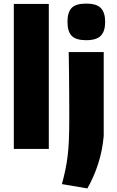

<svg xmlns="http://www.w3.org/2000/svg" viewBox="-20 -830 654 1070"><path d="M460 -606Q404 -606 380 -630Q356 -654 356 -708Q356 -762 379.5 -786Q403 -810 460 -810Q518 -810 542 -785Q566 -760 566 -708Q566 -656 542 -631Q518 -606 460 -606ZM325 196Q336 156 344 118Q352 80 357 39Q362 -2 364 -51Q366 -100 366 -163Q366 -179 366 -222Q366 -265 365.5 -319Q365 -373 364.5 -432Q364 -491 363 -540H558V-72Q551 8 527.5 81.5Q504 155 467 220ZM57 -808H252V0H57Z"/></svg>

Font: Encode Sans Normal
Style: ExtraBold
Weight: 800
Designer: Pablo Impallari, Andres Torresi
Foundry: Pablo Impallari, Andres Torresi
Version: Version 1.000; ttfautohint (v1.00) -l 8 -r 50 -G 200 -x 14 -